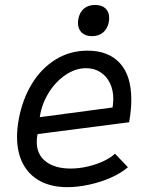

<svg xmlns="http://www.w3.org/2000/svg" viewBox="-20 -768 640 794"><path d="M50.5 -202Q50.5 -237.5 58 -277Q73 -357.5 111.8 -421.2Q150.5 -485 209.8 -521.8Q269 -558.5 342.5 -558.5Q427.5 -558.5 475.2 -507.5Q523 -456.5 523 -355.5Q523 -313.5 514 -262.5L135.5 -213.5Q132 -197.5 132 -181.5Q132 -128.5 169.8 -99.8Q207.5 -71 272 -71Q308 -71 344.5 -79.8Q381 -88.5 410.5 -102.8Q440 -117 455.5 -132.5L509 -76.5Q481 -52 438.2 -33.2Q395.5 -14.5 348 -4.2Q300.5 6 258.5 6Q194 6 147.2 -18.5Q100.5 -43 75.5 -89.8Q50.5 -136.5 50.5 -202ZM448.5 -359Q448.5 -396.5 434.2 -425.2Q420 -454 394.5 -470Q369 -486 336 -486Q291.5 -486 250 -457.5Q208.5 -429 180.2 -382.5Q152 -336 144.5 -283.5L445.5 -323.5Q448.5 -342.5 448.5 -359ZM302.5 -673.5Q302.5 -681.5 304 -689.5Q309 -717 327 -732.2Q345 -747.5 373 -747.5Q401 -747.5 416.2 -733.2Q431.5 -719 431.5 -693.5Q431.5 -686 430 -677.5Q425 -649.5 406.8 -634Q388.5 -618.5 360.5 -618.5Q333 -618.5 317.8 -633.2Q302.5 -648 302.5 -673.5Z"/></svg>

Font: JuliaMono Italic
Style: Regular
Weight: 400
Italic angle: -9°
Monospace: yes
Designer: cormullion
Foundry: corm
Version: Version 0.049; ttfautohint (v1.8.4)